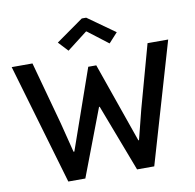

<svg xmlns="http://www.w3.org/2000/svg" viewBox="-97 -1029 1145 1128"><g transform="rotate(-10 476.0 -465.0)"><path d="M8.8 -719.7H132.8L235.4 -344.7L280.3 -167H285.2L452.1 -643.6H500L667 -167H670.9L715.8 -344.7L819.3 -719.7H942.4L732.4 0H629.9L477.5 -400.4H473.6L321.3 0H219.7ZM300.8 -814.5 463.9 -929.7H490.2L652.3 -814.5L599.6 -756.8L478.5 -849.6H474.6L354.5 -756.8Z"/></g></svg>

Font: Reddit Sans Vanilla SemiBold
Style: Regular
Weight: 600
Designer: Stephen Hutchings
Foundry: Reddit
Version: Version 1.013